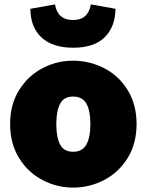

<svg xmlns="http://www.w3.org/2000/svg" viewBox="-20 -840 667 873"><path d="M26 -276Q26 -364 66 -429Q106 -494 171.5 -529Q237 -564 312 -564Q388 -564 454.5 -529.5Q521 -495 561 -429.5Q601 -364 601 -276Q601 -188 561 -122.5Q521 -57 454.5 -22Q388 13 312 13Q238 13 172 -22Q106 -57 66 -122.5Q26 -188 26 -276ZM391 -276Q391 -336 373 -368.5Q355 -401 312 -401Q271 -401 253.5 -368.5Q236 -336 236 -276Q236 -215 253.5 -182.5Q271 -150 312 -150Q355 -150 373 -183Q391 -216 391 -276ZM118 -800 230 -820Q242 -749 312 -749Q381 -749 393 -820L505 -800Q504 -718 456 -670.5Q408 -623 312 -623Q220 -623 169.5 -669Q119 -715 118 -800Z"/></svg>

Font: Nebula Sans Black
Style: Regular
Weight: 900
Designer: Paul D. Hunt for Adobe (as Source Sans)
Foundry: Nebula Entertainment & Broadcasting LLC
Version: Version 1.010